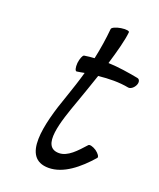

<svg xmlns="http://www.w3.org/2000/svg" viewBox="-146 -866 812 979"><g transform="rotate(20 259.5 -377.0)"><path d="M203 -489C216 -491 230 -493 244 -496C231 -449 215 -402 199 -355C135 -176 87 22 236 22C316 22 391 -40 453 -111C458 -118 448 -133 430 -146C412 -158 392 -163 387 -156C348 -113 308 -67 260 -67C160 -67 213 -219 260 -349C277 -397 296 -451 314 -505C371 -511 426 -512 478 -502C491 -500 507 -512 515 -529C523 -546 518 -562 505 -564C452 -574 397 -583 341 -585C363 -658 381 -725 385 -768C386 -775 366 -778 340 -774C314 -770 293 -760 292 -752C287 -697 278 -640 266 -584C248 -583 229 -581 211 -578C203 -576 195 -555 192 -531C190 -506 195 -488 203 -489Z"/></g></svg>

Font: Nupuram Condensed Oblique
Style: Regular
Weight: 400
Width: 3
Designer: Santhosh Thottingal (santhosh.thottingal@gmail.com)
Foundry: SMC
Version: Version 1.000